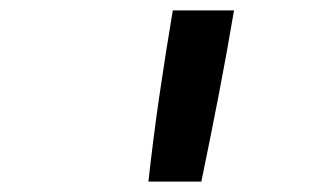

<svg xmlns="http://www.w3.org/2000/svg" viewBox="-20 -792 640 370"><path d="M266 -442Q275 -524 287 -606.5Q299 -689 313 -772H431Q417 -689 401 -606.5Q385 -524 368 -442Z"/></svg>

Font: Iosevka Semibold Extended
Style: Italic
Weight: 600
Width: 7
Italic angle: -9°
Monospace: yes
Designer: Belleve Invis
Foundry: Belleve Invis
Version: Version 32.5.0; ttfautohint (v1.8.4)